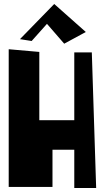

<svg xmlns="http://www.w3.org/2000/svg" viewBox="-20 -943 527 968"><path d="M80.6 -745.6 253.4 -922.9 412.6 -781.7 303.7 -722.7 216.8 -822.8 139.6 -736.3ZM23.9 -0.5V-694.8L178.2 -681.2V-336.9H354.5V-678.7H442.9L464.8 4.9H354.5V-188H244.6V-0.5Z"/></svg>

Font: Some Time Later
Style: Regular
Weight: 400
Version: Version 003.300